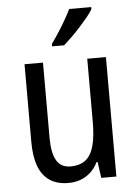

<svg xmlns="http://www.w3.org/2000/svg" viewBox="-55 -808 614 860"><g transform="rotate(-5 252.5 -378.0)"><path d="M434 -537V0H366L356 -72H351Q338 -45 317.5 -26.5Q297 -8 272 1Q247 10 219 10Q166 10 132.5 -13.5Q99 -37 83.5 -80.5Q68 -124 68 -186V-537H151V-199Q151 -130 171 -96.5Q191 -63 233 -63Q277 -63 302.5 -84Q328 -105 339 -147Q350 -189 350 -253V-537ZM388 -757Q379 -741 362.5 -721Q346 -701 326.5 -679.5Q307 -658 287.5 -639Q268 -620 252 -606H198V-617Q216 -642 232.5 -667.5Q249 -693 263.5 -718.5Q278 -744 289 -766H388Z"/></g></svg>

Font: Noto Sans Thai Condensed
Style: Regular
Weight: 400
Width: 3
Designer: Monotype Design Team
Foundry: Monotype Imaging Inc.
Version: Version 2.002